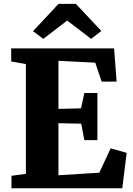

<svg xmlns="http://www.w3.org/2000/svg" viewBox="-20 -1000 704 1020"><path d="M117.5 -76.5V-659.5L39.5 -673.5V-743H586L599.5 -566.5H520L486 -667L290.5 -677V-421.5L410.5 -424.5L428 -506H497.5V-255.5H428L411.5 -343L290.5 -345.5V-69L507.5 -82.5L568 -212L653 -188L629.5 0H41V-66ZM210 -793.5 155.5 -834.5 291 -979.5H383L518.5 -835.5L464 -793.5L337 -891Z"/></svg>

Font: Merriweather Light 18pt Black
Style: Regular
Weight: 900
Version: Version 2.100